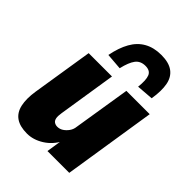

<svg xmlns="http://www.w3.org/2000/svg" viewBox="-220 -857 972 972"><g transform="rotate(45 266.0 -370.5)"><path d="M153 11Q102 11 72.5 -9.5Q43 -30 34 -71Q25 -112 34 -170L86 -498H253L204 -186Q200 -162 203 -148Q206 -134 215.5 -128Q225 -122 237 -122Q254 -122 268.5 -131.5Q283 -141 294 -156.5Q305 -172 307 -192L356 -498H523L445 0H289L303 -91H309Q284 -43 241 -16Q198 11 153 11ZM251 -555 163 -562Q175 -624 199 -666.5Q223 -709 261.5 -730.5Q300 -752 353 -752Q407 -752 437 -730Q467 -708 475 -666Q483 -624 473 -562L383 -555Q389 -607 379 -631.5Q369 -656 335 -656Q300 -656 281.5 -631.5Q263 -607 251 -555Z"/></g></svg>

Font: Nunito Sans 10pt Condensed Black
Style: Italic
Weight: 900
Width: 3
Italic angle: -9°
Designer: Vernon Adams
Foundry: Vernon Adams
Version: Version 3.101;gftools[0.9.27]